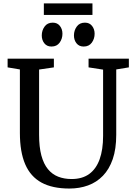

<svg xmlns="http://www.w3.org/2000/svg" viewBox="-20 -1082 780 1110"><path d="M381.5 8Q283 8 219.8 -26.5Q156.5 -61 125.8 -132.2Q95 -203.5 95 -313.5V-680.5L24 -692.5V-743H291.5V-692.5L206 -680V-303Q206 -232 219.2 -183Q232.5 -134 257.2 -104Q282 -74 316.5 -60.5Q351 -47 394 -47Q455.5 -47 495.8 -76.2Q536 -105.5 556 -161.2Q576 -217 576 -296.5V-679.5L492 -692.5V-743H725V-692.5L652 -680.5V-302.5Q652 -221 631.8 -162.2Q611.5 -103.5 575 -65.8Q538.5 -28 489 -10Q439.5 8 381.5 8ZM277 -813Q251 -813 236.2 -831.8Q221.5 -850.5 221.5 -877Q221.5 -906 237.8 -928.5Q254 -951 284.5 -951H285.5Q311.5 -951 326.2 -932.2Q341 -913.5 341 -887Q341 -858 324.8 -835.5Q308.5 -813 278 -813ZM463 -813Q437 -813 422.2 -831.8Q407.5 -850.5 407.5 -877Q407.5 -906 423.8 -928.5Q440 -951 470.5 -951H471.5Q497.5 -951 512.2 -932.2Q527 -913.5 527 -887Q527 -858 510.8 -835.5Q494.5 -813 464 -813ZM514.5 -1062.5V-995.5H233.5V-1062.5Z"/></svg>

Font: Merriweather Light 18pt
Style: Regular
Weight: 400
Version: Version 2.100